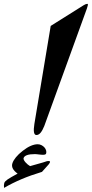

<svg xmlns="http://www.w3.org/2000/svg" viewBox="-135 -753 467 977"><path d="M78.6 121.6Q21.5 138.7 -26.6 159.2Q-74.7 179.7 -114.3 203.1Q-116.2 188.5 -113.3 178.2Q-111.8 173.8 -107.7 169.4Q-103.5 165 -95.5 159.4Q-87.4 153.8 -75.2 147Q-63 140.1 -45.4 130.4Q-81.1 105 -71.8 77.6Q-67.4 64 -54.2 47.6Q-41 31.2 -19 14.2Q2.9 -2.9 22 -11Q41 -19 56.6 -19Q66.9 -19 75.9 -14.4Q85 -9.8 91.1 -2.9Q97.2 3.9 99.6 12.5Q102.1 21 99.6 28.3Q97.7 34.7 83.5 34.7Q80.6 34.7 74.7 34.2Q68.8 33.7 62.7 33Q56.6 32.2 51.3 31.7Q45.9 31.2 43 31.2Q-8.8 31.2 -15.1 51.8Q-16.1 55.7 -13.2 61.5Q-10.3 67.4 -5.1 73.2Q0 79.1 6.3 84.2Q12.7 89.4 18.1 92.3Q41 85.4 62.3 79.8Q83.5 74.2 103 67.4Q105.5 66.9 107.7 66.7Q109.9 66.4 112.3 66.4Q121.6 66.4 119.1 73.2Q116.7 78.6 112.3 84ZM90.3 -111.8Q81.5 -89.8 71.8 -77.9Q62 -65.9 50.3 -65.9Q30.8 -65.9 40 -122.6L123 -621.1L291 -726.6Q302.2 -733.4 309.1 -733.4Q313 -733.4 312.3 -727.8Q311.5 -722.2 307.6 -710.9Z"/></svg>

Font: XB Zar
Style: Bold Italic
Weight: 700
Italic angle: -12°
Designer: Behnam
Foundry: Irmug
Version: Version 8.005 2009